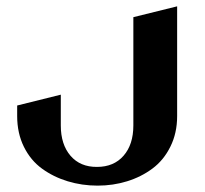

<svg xmlns="http://www.w3.org/2000/svg" viewBox="-20 -394 646 606"><path d="M539.1 -374V-27.8Q539.1 25.9 517.8 68.8Q496.6 111.8 460.9 138.2Q425.3 164.6 381.1 178.2Q336.9 191.9 288.1 191.9Q238.8 191.9 193.8 178.2Q148.9 164.6 112.8 138.4Q76.7 112.3 55.4 69.3Q34.2 26.4 34.2 -27.8V-61L171.9 -95.2V2Q171.9 62 202.6 97.7Q233.4 133.3 286.1 132.8Q339.4 132.8 370.1 97.4Q400.9 62 400.9 2V-339.8Z"/></svg>

Font: Wesal
Style: Regular
Weight: 700
Designer: Ahmed zaza
Foundry: Ahmed zaza
Version: Version 2.01